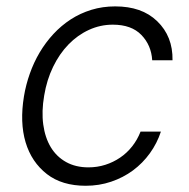

<svg xmlns="http://www.w3.org/2000/svg" viewBox="-20 -573 596 604"><path d="M55.4 -270.2Q61.4 -306.5 73.9 -341.6Q86.3 -376.8 104.9 -408.2Q123.6 -439.6 148.1 -466.1Q172.6 -492.5 202.4 -511.9Q232.2 -531.2 267.4 -542.1Q302.6 -552.9 342.3 -552.9Q384.2 -552.9 416.9 -541.5Q449.6 -530.2 474.4 -506.4Q524.1 -458.5 522.7 -383.5H458.8Q456 -430.8 424.7 -463.1Q393.5 -495.4 334.9 -495.4Q295.5 -495.4 259.8 -479Q224.1 -462.7 195.5 -433.2Q166.9 -403.8 147 -362.7Q127.1 -321.7 119 -272.4Q110.4 -222.7 116.1 -181.1Q121.8 -139.6 139.9 -109.7Q158 -79.9 188 -63.2Q218 -46.5 258.2 -46.5Q285.9 -46.5 311.1 -54.5Q336.3 -62.5 357.8 -77.1Q379.3 -91.6 395.8 -112.6Q412.3 -133.5 422.2 -159.1H486.2Q474.1 -122.2 451.5 -90.9Q429 -59.7 398.3 -36.9Q367.5 -14.2 329.7 -1.4Q291.9 11.4 249.6 11.4Q175.1 11.4 127.8 -25.2Q79.2 -62.9 60.5 -125.4Q41.9 -187.9 55.4 -270.2Z"/></svg>

Font: Inter P Light
Style: Italic
Weight: 300
Italic angle: 9.39999°
Designer: Rasmus Andersson
Foundry: rsms
Version: Version 3.018;git-588b23468